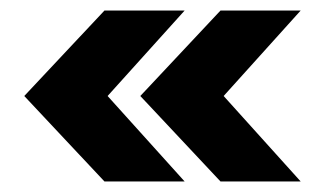

<svg xmlns="http://www.w3.org/2000/svg" viewBox="-20 -435 632 364"><path d="M330 -91H178L26 -253L178 -415H330L184 -253ZM404 -253 550 -91H398L246 -253L398 -415H550Z"/></svg>

Font: Hind Colombo
Style: Bold
Weight: 700
Designer: Jyotish Sonowal, Aditi Pimprikar
Foundry: Indian Type Foundry
Version: Version 1.000;PS 1.0;hotconv 1.0.86;makeotf.lib2.5.63406; tt